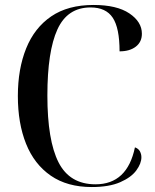

<svg xmlns="http://www.w3.org/2000/svg" viewBox="-20 -744 626 774"><path d="M350 10Q251 10 184.5 -36Q118 -82 85 -164.5Q52 -247 52 -357Q52 -466 85.5 -549Q119 -632 186.5 -678Q254 -724 357 -724Q451 -724 501.5 -690Q552 -656 552 -608Q552 -575 527.5 -556Q503 -537 462 -537Q462 -631 434.5 -672.5Q407 -714 345 -714Q252 -714 211.5 -625.5Q171 -537 171 -359Q171 -178 216 -89.5Q261 -1 365 -1Q493 -1 524 -150Q538 -145 544 -134Q550 -123 550 -110Q550 -85 529.5 -57Q509 -29 464.5 -9.5Q420 10 350 10Z"/></svg>

Font: Noto Serif Display SemiCondensed Medium
Style: Regular
Weight: 500
Width: 4
Designer: Monotype Design Team
Foundry: Monotype Imaging Inc.
Version: Version 2.009